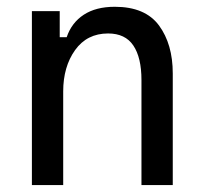

<svg xmlns="http://www.w3.org/2000/svg" viewBox="-20 -532 582 552"><path d="M71.7 0V-500H151.7V-425H171.7Q185.8 -466.7 220.8 -489.6Q255.8 -512.5 310 -512.5Q397.5 -512.5 437.1 -458.8Q476.7 -405 476.7 -320.8V0H386.7V-301.7Q386.7 -366.7 363.3 -401.2Q340 -435.8 290.8 -435.8Q230 -435.8 195.8 -387.9Q161.7 -340 161.7 -269.2V0Z"/></svg>

Font: Familjen Grotesk GF
Style: Regular
Weight: 400
Designer: Anders Wikstroem, Jonas Baeckman, Matilda Gysing, Kristian Moeller
Foundry: Familjen STHLM AB
Version: Version 2.000; Beta; Release 4; Build 6